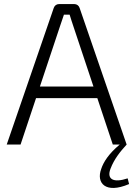

<svg xmlns="http://www.w3.org/2000/svg" viewBox="-20 -710 655 943"><path d="M607 166C539 189 502 172 523 118C541 71 570 35 602 0L371 -671C367 -683 357 -690 345 -690H270C258 -690 248 -683 244 -671L13 0H81L157 -228H458L534 0H568C514 45 488 86 477 120C452 188 497 244 614 194ZM439 -285H176L275 -582L294 -638H322C327 -620 334 -601 340 -582Z"/></svg>

Font: SnT
Style: Regular
Weight: 300
Designer: Natanael Gama
Version: Version 1.001;PS 001.001;hotconv 1.0.70;makeotf.lib2.5.58329